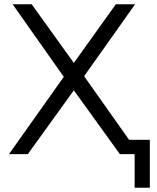

<svg xmlns="http://www.w3.org/2000/svg" viewBox="-20 -720 732 897"><path d="M680 -67H583L373 -364L611 -700H521L325 -426L128 -700H39L278 -361L22 0H110L325 -298L540 0H609V157H680Z"/></svg>

Font: Montserrat-Alt1
Style: Regular
Weight: 400
Designer: Differentunic
Foundry: Differentunic
Version: Version 7.222